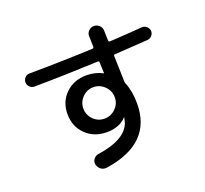

<svg xmlns="http://www.w3.org/2000/svg" viewBox="-143 -981 1286 1205"><g transform="rotate(-20 500.0 -378.0)"><path d="M391.1 -271Q421.9 -240.2 464.8 -240.2Q507.8 -240.2 539.1 -271Q570.3 -301.8 570.3 -344.7Q570.3 -387.7 539.1 -418.9Q507.8 -450.2 464.8 -450.2Q421.9 -450.2 391.1 -418.9Q360.4 -387.7 360.4 -344.7Q360.4 -301.8 391.1 -271ZM119.1 -580.1Q101.6 -580.1 88.4 -593.3Q75.2 -606.4 75.2 -624Q75.2 -641.6 87.4 -654.8Q99.6 -668 118.2 -668Q348.6 -669.9 543.9 -678.7Q551.8 -678.7 551.8 -689.5Q549.8 -737.3 549.8 -759.8Q549.8 -781.2 564.5 -795.4Q579.1 -809.6 599.6 -809.6Q619.1 -809.6 634.8 -795.4Q650.4 -781.2 650.4 -760.7Q650.4 -738.3 652.3 -693.4Q652.3 -685.5 660.2 -684.6Q757.8 -689.5 879.9 -699.2Q897.5 -700.2 911.1 -688.5Q924.8 -676.8 926.8 -659.2Q927.7 -641.6 916.5 -627.9Q905.3 -614.3 886.7 -612.3Q764.6 -603.5 663.1 -597.7Q655.3 -597.7 655.3 -588.9Q660.2 -444.3 660.2 -419.9Q660.2 -410.2 663.1 -403.3Q688.5 -341.8 688.5 -259.8Q688.5 6.8 372.1 53.7Q349.6 56.6 333 43.9Q316.4 31.2 311.5 9.8Q307.6 -9.8 319.8 -25.9Q332 -42 351.6 -44.9Q536.1 -71.3 574.2 -169.9Q575.2 -171.9 583 -205.1Q583 -206.1 582 -206.1H581.1Q534.2 -155.3 450.2 -155.3Q365.2 -155.3 310.1 -209Q254.9 -262.7 254.9 -346.7Q254.9 -428.7 310.1 -481.9Q365.2 -535.2 450.2 -535.2Q506.8 -535.2 555.7 -509.8H556.6L557.6 -508.8Q558.6 -508.8 558.6 -510.7Q557.6 -534.2 555.7 -583Q555.7 -591.8 546.9 -591.8Q325.2 -582 119.1 -580.1Z"/></g></svg>

Font: Rounded Mgen+ 2p medium
Style: Regular
Weight: 500
Designer: [Source Han Sans]
Ryoko NISHIZUKA  (kana & ideographs); Paul D. Hunt (Latin, Greek & Cyrillic); Wenlong ZHANG  (bopomofo
Version: Version 1.059.20150602